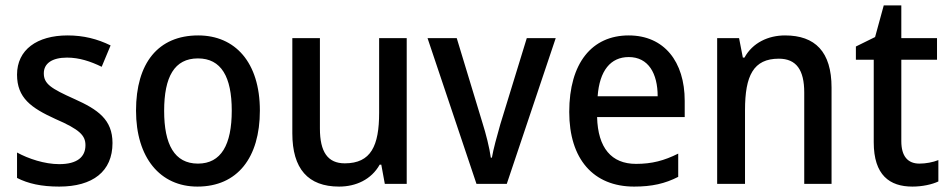

<svg xmlns="http://www.w3.org/2000/svg" viewBox="-20 -680 3512 710"><path d="M396 -151C396 -238 342 -275 255 -314C168 -353 142 -370 142 -409C142 -445 172 -467 228 -467C273 -467 315 -453 356 -433L389 -512C340 -536 289 -549 230 -549C117 -549 43 -496 43 -404C43 -318 95 -281 185 -240C275 -201 296 -179 296 -143C296 -100 266 -73 199 -73C145 -73 85 -93 43 -116V-22C84 -1 133 10 199 10C323 10 396 -46 396 -151Z M941 -271C941 -450 849 -549 713 -549C565 -549 483 -447 483 -271C483 -97 572 10 710 10C858 10 941 -97 941 -271ZM587 -270C587 -396 625 -464 712 -464C798 -464 837 -396 837 -271C837 -145 798 -75 712 -75C625 -75 587 -146 587 -270Z M1484 -539H1382V-263C1382 -141 1352 -76 1255 -76C1192 -76 1163 -118 1163 -205V-539H1061V-187C1061 -56 1119 10 1234 10C1296 10 1353 -16 1384 -71H1390L1403 0H1484Z M1742 0H1854L2035 -539H1928L1830 -220C1818 -178 1804 -127 1799 -97H1795C1790 -134 1777 -185 1764 -226L1669 -539H1561Z M2305 -549C2169 -549 2085 -447 2085 -266C2085 -92 2174 10 2325 10C2391 10 2439 -1 2488 -26V-112C2436 -86 2391 -74 2332 -74C2241 -74 2191 -133 2188 -247H2512V-307C2512 -452 2436 -549 2305 -549ZM2305 -469C2378 -469 2412 -408 2412 -324H2190C2197 -419 2238 -469 2305 -469Z M2883 -549C2821 -549 2763 -522 2733 -467H2727L2713 -539H2632V0H2735V-273C2735 -400 2766 -463 2860 -463C2925 -463 2954 -421 2954 -338V0H3055V-356C3055 -489 2994 -549 2883 -549Z M3380 -75C3337 -75 3313 -102 3313 -158V-459H3445V-539H3313V-660H3248L3216 -543L3145 -508V-459H3211V-154C3211 -32 3270 10 3354 10C3391 10 3427 2 3450 -9V-88C3430 -80 3404 -75 3380 -75Z"/></svg>

Font: Noto Sans SemiCondensed Medium
Style: Regular
Weight: 500
Width: 4
Designer: Monotype Design Team
Foundry: Monotype Imaging Inc.
Version: Version 2.013